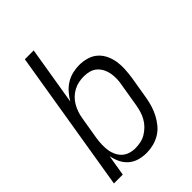

<svg xmlns="http://www.w3.org/2000/svg" viewBox="-218 -831 936 936"><g transform="rotate(-45 250.0 -363.5)"><path d="M229 8Q202 8 177.5 1Q153 -6 134 -22.5Q115 -39 104.5 -61.5Q94 -84 89 -109L71 0H10L131 -735H192L142 -433Q155 -455 171.5 -473.5Q188 -492 208.5 -504.5Q229 -517 252.5 -522.5Q276 -528 298 -528Q325 -528 350.5 -520.5Q376 -513 394.5 -496.5Q413 -480 424 -457Q435 -434 439 -408.5Q443 -383 441.5 -356Q440 -329 436 -302L416 -182Q412 -159 405 -136Q398 -113 386.5 -91Q375 -69 359 -49.5Q343 -30 321.5 -17Q300 -4 276 2Q252 8 229 8ZM206 -47Q224 -47 243 -51Q262 -55 278.5 -65Q295 -75 309 -89Q323 -103 332.5 -120Q342 -137 347.5 -155Q353 -173 356 -191L376 -311Q380 -331 380.5 -350Q381 -369 378 -387.5Q375 -406 366.5 -422.5Q358 -439 344.5 -451Q331 -463 313 -468Q295 -473 275 -473Q258 -473 240 -469.5Q222 -466 205 -457Q188 -448 174 -434.5Q160 -421 150.5 -404.5Q141 -388 135 -370.5Q129 -353 126 -335L106 -215Q103 -195 102.5 -175.5Q102 -156 104.5 -137Q107 -118 115 -101Q123 -84 136 -71.5Q149 -59 167.5 -53Q186 -47 206 -47Z"/></g></svg>

Font: Iosevka Light Oblique
Style: Regular
Weight: 300
Italic angle: -9°
Monospace: yes
Designer: Belleve Invis
Foundry: Belleve Invis
Version: Version 32.5.0; ttfautohint (v1.8.4)